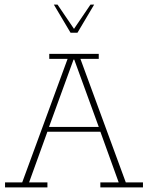

<svg xmlns="http://www.w3.org/2000/svg" viewBox="-20 -818 646 838"><path d="M2 0V-22H77L275 -561H195V-583H411V-561H331L529 -22H604V0H418V-22H498L416 -249L431 -243H183L189 -249L107 -22H187V0ZM191 -256 186 -264H416L414 -256L304 -558H301ZM288 -675 215 -798H231L303 -692L375 -798H391L318 -675Z"/></svg>

Font: Rokkitt Thin
Style: Regular
Weight: 250
Version: Version 3.103